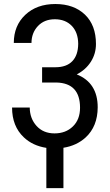

<svg xmlns="http://www.w3.org/2000/svg" viewBox="-20 -741 558 971"><path d="M375.5 -519.5Q375 -577.1 342.8 -610.4Q310.5 -643.6 257.3 -643.6Q204.1 -643.6 171.9 -609.4Q139.6 -575.2 139.2 -523.9H49.8Q49.8 -611.3 107.9 -666Q166 -720.7 259.8 -720.7Q353.5 -720.7 409.7 -667Q465.3 -613.3 465.3 -518.6Q465.3 -469.2 439.5 -428.7Q413.6 -388.2 368.2 -364.7Q474.1 -322.3 474.1 -198.2Q473.6 -101.6 413.1 -45.9Q367.7 -4.4 300.8 6.3V210.4H214.4V6.8Q145.5 -3.9 100.6 -46.4Q41 -102.5 41 -197.3H130.4Q130.9 -141.6 165 -104Q199.2 -66.4 255.9 -66.4Q312.5 -66.4 348.6 -101.6Q384.8 -136.7 384.8 -196.3Q384.8 -320.3 266.1 -323.7H192.9V-400.9H259.8Q316.4 -400.9 345.7 -431.6Q375 -461.9 375.5 -519.5Z"/></svg>

Font: RobotoCondensed-Regular
Style: Regular
Weight: 400
Designer: Google
Version: Version 2.001201; 2014